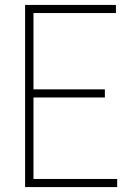

<svg xmlns="http://www.w3.org/2000/svg" viewBox="-20 -760 513 780"><path d="M82 0V-740H451V-707H116V-397H406V-364H116V-33H456V0Z"/></svg>

Font: Encode Sans Cnd Th
Style: Regular
Weight: 100
Width: 3
Designer: Multiple Designers
Foundry: Impallari Type
Version: Version 3.002; ttfautohint (v1.8.3) -l 8 -r 50 -G 200 -x 14 